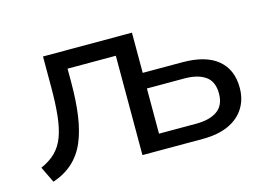

<svg xmlns="http://www.w3.org/2000/svg" viewBox="-74 -633 1101 784"><g transform="rotate(-15 477.0 -241.5)"><path d="M65 11 32 -57Q69 -73 93.5 -97Q118 -121 131.5 -157Q145 -193 150.5 -244.5Q156 -296 156 -365V-494H532V-324H699Q798 -324 848.5 -282Q899 -240 899 -163Q899 -114 875.5 -77Q852 -40 807.5 -20Q763 0 699 0H444V-420H240V-363Q240 -283 231 -221Q222 -159 202.5 -113.5Q183 -68 149 -37Q115 -6 65 11ZM532 -67H690Q747 -67 779 -90Q811 -113 811 -162Q811 -213 779 -235.5Q747 -258 690 -258H532Z"/></g></svg>

Font: Nunito Sans 8pt
Style: Regular
Weight: 400
Version: Version 3.101;gftools[0.9.27]